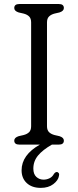

<svg xmlns="http://www.w3.org/2000/svg" viewBox="-20 -720 389 956"><path d="M214 -91.5Q214 -72 224.2 -62Q234.5 -52 252 -47.5L276 -42Q298 -35 298 -20Q298 0 273 0H238.5Q193 26 169.5 54.2Q146 82.5 146 119.5Q146 147 161 160.8Q176 174.5 197 174.5Q212 174.5 226.2 167.8Q240.5 161 248.5 146Q256 135.5 264.5 136.5Q269 137.5 272.5 142.2Q276 147 273.5 156Q270 178 245.5 196.8Q221 215.5 183 215.5Q139 215.5 113.2 191.5Q87.5 167.5 87.5 128Q87.5 51.5 178.5 0H76.5Q51 0 51 -20Q51 -35 73 -42L97 -47.5Q115 -52 125 -62Q135 -72 135 -91.5V-608.5Q135 -628 125 -638Q115 -648 97 -652.5L73 -658Q51 -665 51 -680Q51 -700 76.5 -700H273Q298 -700 298 -680Q298 -665 276 -658L252 -652.5Q234.5 -648 224.2 -638Q214 -628 214 -608.5Z"/></svg>

Font: Fraunces 9pt SuperSoft Light
Style: Regular
Weight: 300
Version: Version 1.000;[b76b70a41]